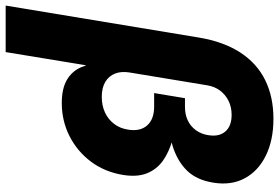

<svg xmlns="http://www.w3.org/2000/svg" viewBox="-196 -604 981 675"><g transform="rotate(90 294.5 -266.5)"><path d="M-23.4 204.1 88.9 -474.6Q103.5 -562.5 141.8 -621.1Q180.2 -679.7 239 -708.5Q297.9 -737.3 374.5 -737.3Q450.2 -737.3 504.4 -710.4Q558.6 -683.6 584 -636Q609.4 -588.4 599.1 -525.4Q589.8 -467.8 557.4 -434.1Q524.9 -400.4 472.2 -383.5Q419.4 -366.7 348.6 -359.4L355.5 -398.9Q406.2 -394 449.2 -382.1Q492.2 -370.1 522.5 -348.4Q552.7 -326.7 566.4 -292.2Q580.1 -257.8 571.8 -207.5Q561 -143.1 524.7 -95Q488.3 -46.9 434.8 -20Q381.3 6.8 319.3 6.8Q269.5 6.8 239 -10.5Q208.5 -27.8 194.1 -59.6Q179.7 -91.3 178.2 -134.3L195.8 -134.8L140.1 204.1ZM297.4 -133.8Q328.1 -133.8 352.3 -145Q376.5 -156.2 392.3 -176.8Q408.2 -197.3 412.6 -225.6Q419.9 -268.1 398.2 -293Q376.5 -317.9 332 -317.9H284.2L302.2 -426.3H333Q359.4 -426.3 380.1 -436Q400.9 -445.8 414.6 -464.4Q428.2 -482.9 432.1 -507.8Q438.5 -545.9 419.4 -568.1Q400.4 -590.3 360.8 -590.3Q333.5 -590.3 311.8 -579.6Q290 -568.8 275.6 -549.8Q261.2 -530.8 256.8 -503.9L211.9 -231.9Q207 -202.6 215.6 -180.7Q224.1 -158.7 244.9 -146.2Q265.6 -133.8 297.4 -133.8Z"/></g></svg>

Font: Inter 17pt ExtraBold
Style: Italic
Weight: 800
Italic angle: -9.3988°
Version: Version 4.001;git-66647c0bb